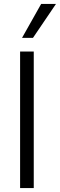

<svg xmlns="http://www.w3.org/2000/svg" viewBox="-20 -964 307 984"><path d="M83 -700H153V0H83ZM93 -770 191 -944H267L149 -770Z"/></svg>

Font: Lopes Sans Light
Style: Regular
Weight: 300
Designer: Gabriel Lam, Diego Maldonado
Foundry: TypeRant, Foresti Design
Version: Version 4.000